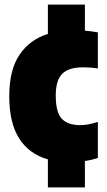

<svg xmlns="http://www.w3.org/2000/svg" viewBox="-20 -690 463 830"><path d="M187 120V-1Q106 -24 63 -91.2Q20 -158.5 20 -274Q20 -388 64.5 -453.5Q109 -519 187 -543.5V-670H347V-557.5Q375.5 -555 403 -550V-394Q388 -396.5 371.5 -397.8Q355 -399 339 -399Q277 -399 249 -371Q221 -343 221 -277Q221 -203.5 247.5 -176.2Q274 -149 327 -149Q359.5 -149 403 -163V-7Q377.5 1.5 347 6V120Z"/></svg>

Font: Encode Sans Condensed Black
Style: Regular
Weight: 900
Width: 3
Designer: Multiple Designers
Foundry: Impallari Type
Version: Version 3.000; ttfautohint (v1.8.3) -l 8 -r 50 -G 200 -x 14 